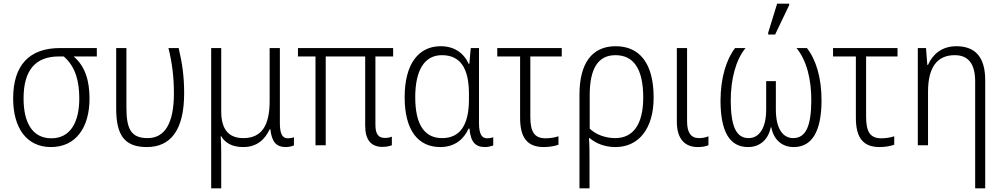

<svg xmlns="http://www.w3.org/2000/svg" viewBox="-20 -795 5490 1051"><path d="M259 10C395 10 470 -97 470 -255C470 -352 447 -432 383 -486H510V-532H309C142 -532 52 -440 52 -256C52 -94 126 10 259 10ZM261 -38C156 -38 109 -126 109 -256C109 -410 173 -486 303 -486H329C394 -430 414 -348 414 -256C414 -124 364 -38 261 -38Z M784 10C916 10 988 -86 988 -284C988 -378 978 -446 958 -532H902C923 -449 932 -369 932 -284C932 -120 882 -39 788 -39C696 -39 672 -91 672 -206V-532H616V-202C616 -59 658 10 784 10Z M1136 236H1191V40C1191 8 1190 -22 1188 -49H1191C1213 -12 1252 10 1311 10C1389 10 1431 -34 1456 -87H1460C1468 -17 1493 10 1545 10C1562 10 1580 5 1589 1V-44C1580 -40 1567 -38 1556 -38C1527 -38 1512 -59 1512 -122V-532H1456V-242C1456 -109 1413 -39 1312 -39C1230 -39 1191 -89 1191 -185V-532H1136Z M2073 9C2097 9 2116 4 2125 0V-47C2116 -43 2103 -40 2087 -40C2051 -40 2035 -61 2035 -113V-486H2132V-532H1611V-486H1707V0H1763V-486H1979V-107C1979 -30 2011 9 2073 9Z M2390 10C2471 10 2520 -35 2545 -91H2550C2556 -18 2582 10 2635 10C2652 10 2671 5 2680 1V-44C2671 -40 2658 -38 2647 -38C2618 -38 2602 -59 2602 -122V-532H2557L2549 -445H2546C2518 -506 2466 -542 2392 -542C2272 -542 2195 -446 2195 -263C2195 -84 2267 10 2390 10ZM2400 -39C2303 -39 2253 -114 2253 -263C2253 -410 2303 -493 2399 -493C2501 -493 2547 -420 2547 -281V-251C2547 -110 2498 -39 2400 -39Z M2957 10C2988 10 3020 4 3037 -3V-49C3017 -42 2990 -38 2966 -38C2905 -38 2883 -74 2883 -156V-486H3055V-532H2702V-486H2827V-150C2827 -38 2869 10 2957 10Z M3152 236H3207V84C3207 40 3207 0 3204 -39H3208C3242 -10 3290 10 3349 10C3478 10 3558 -93 3558 -261C3558 -450 3480 -542 3350 -542C3220 -542 3152 -448 3152 -277ZM3348 -39C3294 -39 3242 -58 3208 -91V-274C3208 -415 3251 -493 3349 -493C3447 -493 3501 -420 3501 -261C3501 -113 3445 -39 3348 -39Z M3800 10C3825 10 3843 6 3858 0V-49C3842 -42 3825 -39 3806 -39C3763 -39 3741 -68 3741 -131V-532H3685V-129C3685 -35 3728 10 3800 10Z M4185 -606H4223L4300 -767V-775H4234L4185 -616ZM4075 10C4137 10 4185 -28 4199 -98H4202C4216 -27 4263 10 4325 10C4428 10 4476 -81 4477 -242C4478 -369 4446 -470 4397 -532H4340C4395 -465 4422 -362 4421 -241C4420 -105 4391 -39 4322 -39C4267 -39 4227 -88 4227 -196V-351H4174V-196C4174 -92 4135 -39 4078 -39C4011 -39 3981 -101 3980 -242C3980 -364 4008 -467 4061 -532H4004C3957 -472 3924 -370 3924 -242C3925 -77 3972 10 4075 10Z M4795 10C4826 10 4858 4 4875 -3V-49C4855 -42 4828 -38 4804 -38C4743 -38 4721 -74 4721 -156V-486H4893V-532H4540V-486H4665V-150C4665 -38 4707 10 4795 10Z M5318 236H5373V-356C5373 -483 5318 -542 5215 -542C5135 -542 5085 -497 5060 -440H5056L5049 -532H5004V0H5060V-293C5060 -428 5111 -493 5206 -493C5279 -493 5318 -448 5318 -349Z"/></svg>

Font: Noto Sans SemiCondensed Light
Style: Regular
Weight: 300
Width: 4
Designer: Monotype Design Team
Foundry: Monotype Imaging Inc.
Version: Version 2.013